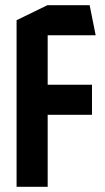

<svg xmlns="http://www.w3.org/2000/svg" viewBox="-20 -721 406 741"><path d="M164 -278 45 -394H335V-278ZM44 0V-394H45L164 -278V0ZM44 -394V-643L163 -701H164V-394ZM164 -585V-701H326L349 -586V-585Z"/></svg>

Font: Foldit Medium
Style: Regular
Weight: 500
Version: Version 1.003